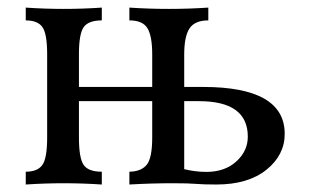

<svg xmlns="http://www.w3.org/2000/svg" viewBox="-20 -493 830 513"><path d="M558.1 0Q522 0 503.7 -1.7Q485.4 -3.4 441.9 -3.4Q383.8 -3.4 325.7 0V-34.2Q356.9 -34.7 371.8 -52.5Q386.7 -70.3 386.7 -126V-222.7H190.9V-126Q190.9 -70.8 203.4 -52.5Q215.8 -34.2 252 -34.2V0Q201.2 -3.4 150.4 -3.4Q99.6 -3.4 48.8 0V-34.2Q80.1 -34.2 93 -52Q106 -69.8 106 -126V-347.7Q106 -402.8 93.3 -420.7Q80.6 -438.5 48.8 -438.5V-472.7Q99.6 -469.2 150.4 -469.2Q201.2 -469.2 252 -472.7V-438.5Q216.8 -438.5 203.9 -420.9Q190.9 -403.3 190.9 -347.7V-260.7H386.7V-347.7Q386.7 -396.5 374 -417.5Q361.3 -438.5 325.7 -438.5V-472.7Q378.4 -469.2 431.2 -469.2Q483.9 -469.2 536.6 -472.7V-438.5Q500.5 -438.5 486.3 -417Q472.2 -395.5 472.2 -347.7V-260.7H522.5Q740.7 -260.7 740.7 -135.3Q740.7 -78.6 691.7 -39.3Q642.6 0 558.1 0ZM531.2 -33.7Q580.6 -33.7 611.3 -61.5Q642.1 -89.4 642.1 -127.9Q642.1 -222.7 511.7 -222.7H472.2V-41Q502.4 -33.7 531.2 -33.7Z"/></svg>

Font: Almanac
Style: Regular
Weight: 400
Designer: Eden's Almanac
Version: Version 3.501;March 28, 2021;FontCreator 13.0.0.2683 64-bit